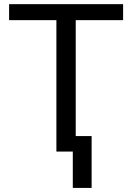

<svg xmlns="http://www.w3.org/2000/svg" viewBox="-20 -731 637 926"><path d="M23.9 0ZM573.7 -633.8H345.2V0H252V-633.8H23.9V-710.9H573.7ZM421.9 175.3H331.1V-74.7H421.9Z"/></svg>

Font: Roboto-o
Style: o-Regular
Weight: 400
Designer: Google
Version: Version 2.134; 2016; ttfautohint (v1.6)